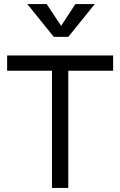

<svg xmlns="http://www.w3.org/2000/svg" viewBox="-20 -922 590 942"><path d="M15 -650H535V-575H15ZM235 -583H315V0H235ZM300 -765H260L350 -902H445L315 -741H244L114 -902H209Z"/></svg>

Font: Syne
Style: Regular
Weight: 400
Designer: Lucas Descroix
Foundry: Bonjour Monde
Version: Version 2.200